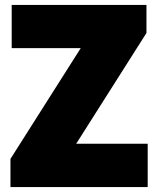

<svg xmlns="http://www.w3.org/2000/svg" viewBox="-20 -760 642 780"><path d="M22.5 0V-114.5L308 -564.5H27.5V-740H575V-626L289.5 -176H580V0Z"/></svg>

Font: Encode Sans SemiCondensed SemiCondensed Black
Style: Regular
Weight: 900
Width: 4
Designer: Multiple Designers
Foundry: Impallari Type
Version: Version 3.000; ttfautohint (v1.8.3) -l 8 -r 50 -G 200 -x 14 